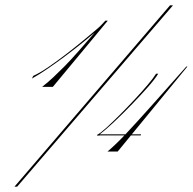

<svg xmlns="http://www.w3.org/2000/svg" viewBox="-20 -526 719 716"><path d="M99 -233 104 -243Q130 -255 162 -277Q194 -299 226.5 -324Q259 -349 287.5 -372.5Q316 -396 335.5 -412.5Q355 -429 359 -434L364 -432Q360 -427 340 -410Q320 -393 290.5 -369Q261 -345 227 -319.5Q193 -294 159.5 -271Q126 -248 99 -233ZM373 -449H382L177 -202H137Q161 -221 179 -238Q197 -255 219.5 -277.5Q242 -300 274.5 -337Q307 -374 359 -434ZM34 170 614 -506H625L44 170ZM675 -278H679L419 39H381Q412 13 450.5 -28Q489 -69 543.5 -130Q598 -191 675 -278ZM352 -25Q353 -25 354 -25Q355 -25 356 -25H506L505 -21H353Q351 -21 348 -20.5Q345 -20 343 -20L342 -23Q354 -29 376.5 -49.5Q399 -70 426.5 -97.5Q454 -125 481.5 -154.5Q509 -184 531 -210Q553 -236 562 -251H570Q558 -231 530 -199.5Q502 -168 469 -134Q436 -100 404.5 -70.5Q373 -41 352 -25Z"/></svg>

Font: Ballet 24pt
Style: Regular
Weight: 400
Designer: Maximiliano R. Sproviero
Foundry: Omnibus-Type
Version: Version 1.100